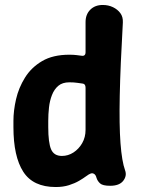

<svg xmlns="http://www.w3.org/2000/svg" viewBox="-20 -736 570 772"><path d="M204 16Q113 16 73.5 -45.5Q34 -107 34 -225V-250Q34 -291 44.5 -337Q55 -383 80.5 -424Q106 -465 149.5 -490.5Q193 -516 259 -516Q275 -516 287.5 -514.5Q300 -513 307 -512Q324 -509 324 -526V-647Q324 -678 343 -697Q362 -716 393 -716Q416 -716 434.5 -707Q453 -698 464 -683Q475 -668 474 -646Q464 -471 461.5 -352Q459 -233 464.5 -160Q470 -87 483 -51Q491 -29 475.5 -9Q460 11 423 11Q393 11 382.5 1.5Q372 -8 368 -21Q365 -33 358 -37Q351 -41 344 -38Q338 -36 326.5 -27.5Q315 -19 298 -9Q281 1 257.5 8.5Q234 16 204 16ZM229 -109Q254 -109 275.5 -123Q297 -137 310.5 -160.5Q324 -184 324 -214V-383Q324 -399 312 -400Q304 -401 290.5 -403Q277 -405 259 -405Q231 -405 214.5 -391Q198 -377 189 -354Q180 -331 177 -304Q174 -277 174 -250V-225Q174 -162 185.5 -135.5Q197 -109 229 -109Z"/></svg>

Font: Winky Sans SemiBold
Style: Regular
Weight: 600
Designer: Simon Atzbach
Foundry: typofactur
Version: Version 1.205